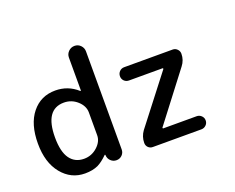

<svg xmlns="http://www.w3.org/2000/svg" viewBox="-114 -957 1364 1114"><g transform="rotate(-20 568.0 -400.5)"><path d="M39.1 -297.9Q39.1 -418 93.8 -485.8Q148.4 -553.7 238.3 -553.7Q316.4 -553.7 374 -502Q375 -500 377 -501Q378.9 -502 378.9 -503.9V-706.1Q378.9 -727.5 394.5 -743.2Q410.2 -758.8 432.1 -758.8Q454.1 -758.8 469.2 -743.2Q484.4 -727.5 484.4 -706.1V-100.6Q484.4 -80.1 470.2 -65.9Q456.1 -51.8 435.5 -51.8Q415 -51.8 400.4 -65.9Q385.7 -80.1 384.8 -100.6V-101.6Q384.8 -103.5 383.3 -104.5Q381.8 -105.5 379.9 -103.5Q348.6 -72.3 319.3 -57.6Q285.2 -42 238.3 -42Q152.3 -42 95.7 -111.3Q39.1 -180.7 39.1 -297.9ZM378.9 -367.2Q378.9 -407.2 343.8 -439Q308.6 -470.7 261.7 -470.7Q144.5 -470.7 144.5 -297.9Q144.5 -209 175.3 -166.5Q206.1 -124 261.7 -124Q308.6 -124 343.8 -155.8Q378.9 -187.5 378.9 -226.6ZM661.1 -543.9H960.9Q976.6 -543.9 988.3 -532.2Q1000 -520.5 1000 -503.9Q1000 -464.8 975.6 -433.6L750 -138.7Q749 -136.7 750 -134.8Q751 -132.8 752.9 -132.8H959Q975.6 -132.8 987.8 -121.1Q1000 -109.4 1000 -92.3Q1000 -75.2 987.8 -63.5Q975.6 -51.8 959 -51.8H659.2Q642.6 -51.8 631.3 -63Q620.1 -74.2 620.1 -90.8Q620.1 -129.9 643.6 -162.1L871.1 -456.1Q872.1 -458 871.1 -460Q870.1 -461.9 868.2 -461.9H661.1Q643.6 -461.9 631.8 -473.6Q620.1 -485.4 620.1 -502.4Q620.1 -519.5 631.8 -531.7Q643.6 -543.9 661.1 -543.9Z"/></g></svg>

Font: Gen Jyuu Gothic Medium
Style: Regular
Weight: 500
Designer: [Source Han Sans]
Ryoko NISHIZUKA  (kana & ideographs); Paul D. Hunt (Latin, Greek & Cyrillic); Wenlong ZHANG  (bopomofo
Version: Version 1.002.20150607